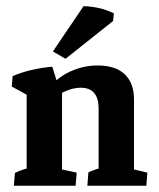

<svg xmlns="http://www.w3.org/2000/svg" viewBox="-20 -595 508 615"><path d="M295.9 -2.9V-247.1Q295.9 -314 238.3 -314Q193.4 -314 141.6 -272.9L131.8 -307.1Q162.1 -346.2 204.3 -365.7Q246.6 -385.3 293 -385.3Q349.6 -385.3 379.4 -357.2Q409.2 -329.1 409.2 -276.9V-2.9ZM65.4 -2.9V-332L178.7 -311.5V-2.9ZM24.4 0 27.8 -41Q41.5 -47.9 55.4 -52.2Q69.3 -56.6 83.5 -60.1L65.4 -12.2V-88.9H178.7V-12.2L162.6 -55.7L225.6 -42L222.2 0ZM259.8 0 263.2 -43Q273.4 -47.9 286.6 -52.2Q299.8 -56.6 314 -59.6L295.9 -12.2V-88.9H409.2V-12.2L392.6 -56.2L452.1 -42L448.7 0ZM65.4 -251.5V-314L85 -280.8L17.6 -317.9L20.5 -351.1Q46.9 -362.8 79.8 -370.6Q112.8 -378.4 147.5 -381.3L174.8 -293.9ZM189.9 -406.7 149.4 -430.2 247.6 -575.2Q301.8 -573.7 344.7 -552.2L342.3 -527.8Z"/></svg>

Font: Markazi Text
Style: Regular
Weight: 400
Designer: Borna Izadpanah (Arabic designer), Fiona Ross (Arabic design director) and Florian Runge (Latin designer)
Foundry: Borna Izadpanah and Florian Runge
Version: Version 1.000